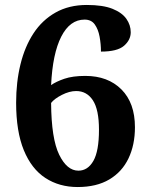

<svg xmlns="http://www.w3.org/2000/svg" viewBox="-20 -744 599 774"><path d="M293 10Q219 10 163 -26.5Q107 -63 76 -138.5Q45 -214 45 -330Q45 -413 62.5 -484.5Q80 -556 115 -609.5Q150 -663 204 -693.5Q258 -724 330 -724Q395 -724 433.5 -708.5Q472 -693 489.5 -668Q507 -643 507 -614Q507 -583 480 -559.5Q453 -536 387 -536Q387 -566 381.5 -596Q376 -626 362 -645.5Q348 -665 321 -665Q262 -665 227 -596.5Q192 -528 186 -401Q206 -415 239.5 -426.5Q273 -438 324 -438Q415 -438 469.5 -383.5Q524 -329 524 -231Q524 -160 498 -105.5Q472 -51 420.5 -20.5Q369 10 293 10ZM296 -56Q334 -56 356.5 -95.5Q379 -135 379 -221Q379 -302 354.5 -339.5Q330 -377 287 -377Q260 -377 229.5 -361.5Q199 -346 186 -329Q187 -185 218.5 -120.5Q250 -56 296 -56Z"/></svg>

Font: Noto Serif Vithkuqi
Style: Regular
Weight: 400
Version: Version 1.005